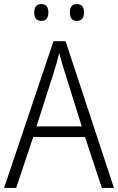

<svg xmlns="http://www.w3.org/2000/svg" viewBox="-20 -917 577 937"><path d="M477 0 395 -248H142L59 0H0L241 -716H300L536 0ZM297 -562Q291 -581 283 -608Q275 -635 269 -658Q263 -633 256 -608Q249 -583 242 -562L158 -300H379ZM147 -856Q147 -897 182 -897Q216 -897 216 -856Q216 -815 182 -815Q147 -815 147 -856ZM321 -857Q321 -897 355 -897Q390 -897 390 -857Q390 -815 355 -815Q321 -815 321 -857Z"/></svg>

Font: Noto Sans Tamil SemiCondensed Light
Style: Regular
Weight: 300
Width: 4
Designer: Jelle Bosma - Monotype Design Team
Foundry: Monotype Imaging Inc.
Version: Version 2.004; ttfautohint (v1.8.4.7-5d5b)